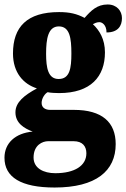

<svg xmlns="http://www.w3.org/2000/svg" viewBox="-33 -604 565 858"><path d="M211 234C396 234 484 160 484 40C484 -58 423 -113 297 -113H191C171 -113 153 -122 153 -144C153 -165 168 -186 180 -192C191 -189 219 -188 231 -188C373 -188 436 -262 436 -370C436 -429 411 -469 382 -496C389 -499 398 -505 411 -505C423 -505 443 -493 443 -459C495 -459 512 -489 512 -523C512 -555 489 -584 448 -584C401 -584 374 -557 345 -524C311 -542 279 -550 231 -550C88 -550 25 -484 25 -365C25 -279 72 -228 132 -209C75 -178 36 -147 36 -102C36 -53 76 -30 113 -16C36 -9 -13 35 -13 101C-13 188 61 234 211 234ZM229 -251C182 -251 173 -300 173 -364C173 -431 182 -486 230 -486C279 -486 286 -433 286 -365C286 -299 279 -251 229 -251ZM214 170C162 170 117 148 117 100C117 44 157 27 182 27H296C336 27 353 50 353 81C353 137 300 170 214 170Z"/></svg>

Font: Noto Serif Ethiopic Condensed Black
Style: Regular
Weight: 900
Width: 3
Designer: Monotype Design Team
Foundry: Monotype Imaging Inc.
Version: Version 2.102